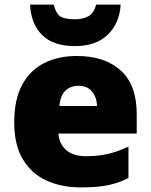

<svg xmlns="http://www.w3.org/2000/svg" viewBox="-20 -807 658 837"><path d="M315 -563Q436 -563 506 -500Q576 -437 576 -310V-225H235Q237 -182 267.5 -154Q298 -126 356 -126Q408 -126 451 -136Q494 -146 540 -168V-31Q500 -10 452.5 0Q405 10 333 10Q249 10 183.5 -19.5Q118 -49 80 -112Q42 -175 42 -273Q42 -373 76.5 -437Q111 -501 172.5 -532Q234 -563 315 -563ZM322 -433Q288 -433 265.5 -412Q243 -391 239 -345H403Q402 -382 381.5 -407.5Q361 -433 322 -433ZM506 -787Q501 -705 449.5 -655.5Q398 -606 307 -606Q212 -606 163.5 -654.5Q115 -703 111 -787H214Q225 -745 245.5 -734Q266 -723 307 -723Q339 -723 364 -735.5Q389 -748 399 -787Z"/></svg>

Font: Noto Sans Black
Style: Regular
Weight: 900
Designer: Monotype Design Team
Foundry: Monotype Imaging Inc.
Version: Version 2.007